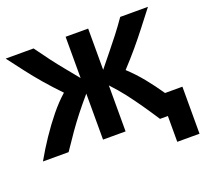

<svg xmlns="http://www.w3.org/2000/svg" viewBox="-143 -867 1308 1216"><g transform="rotate(-20 511.0 -259.5)"><path d="M852 174V0H799Q758 -63 722.5 -114Q687 -165 650.5 -212.5Q614 -260 567 -310V0H415V-310Q367 -254 330.5 -207.5Q294 -161 259.5 -112Q225 -63 183 0H10Q49 -69 94 -136Q139 -203 187 -262Q235 -321 284 -364Q228 -422 182 -475.5Q136 -529 95 -582.5Q54 -636 11 -693H199Q239 -637 273 -592Q307 -547 341.5 -505Q376 -463 415 -415V-693H567V-415Q607 -465 642.5 -508.5Q678 -552 712.5 -596.5Q747 -641 783 -693H970Q922 -631 880.5 -577.5Q839 -524 796 -473Q753 -422 700 -365Q752 -317 797.5 -261Q843 -205 885 -143H1002V174Z"/></g></svg>

Font: Ubuntu Sans ExtraBold
Style: Regular
Weight: 800
Designer: Dalton Maag Ltd
Foundry: Dalton Maag Ltd
Version: Version 1.006; ttfautohint (v1.8.4.7-5d5b)